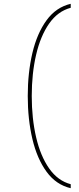

<svg xmlns="http://www.w3.org/2000/svg" viewBox="-20 -770 418 1010"><path d="M126 -265Q126 -388 150.5 -491.5Q175 -595 225 -663.5Q275 -732 352 -750V-729Q284 -711 238.5 -646Q193 -581 170 -482Q147 -383 147 -265Q147 -147 170 -48Q193 51 238.5 116Q284 181 352 199V220Q275 202 225 133.5Q175 65 150.5 -38.5Q126 -142 126 -265Z"/></svg>

Font: Georama Extended Thin
Style: Regular
Weight: 100
Width: 7
Designer: Jean-Baptiste Levee
Foundry: Production Type
Version: Version 1.000